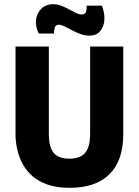

<svg xmlns="http://www.w3.org/2000/svg" viewBox="-20 -882 662 916"><path d="M313 14Q252 14 208 -1Q164 -16 134.5 -42Q105 -68 87.5 -101Q70 -134 62 -170.5Q54 -207 54 -242V-660H213V-244Q213 -201 223.5 -174.5Q234 -148 256 -136.5Q278 -125 311 -125Q344 -125 366 -136.5Q388 -148 399 -174Q410 -200 410 -244V-660H568V-242Q568 -116 502.5 -51Q437 14 313 14ZM405 -712Q384 -712 363 -720Q342 -728 323 -738Q304 -748 288 -756Q272 -764 261 -764Q245 -764 241 -749.5Q237 -735 238 -722H165Q148 -756 152 -788Q156 -820 178 -841Q200 -862 233 -862Q253 -862 272.5 -854.5Q292 -847 309.5 -837.5Q327 -828 342 -820.5Q357 -813 369 -813Q387 -813 391 -827.5Q395 -842 393 -855H466Q480 -821 478 -788Q476 -755 458 -733.5Q440 -712 405 -712Z"/></svg>

Font: Bricolage Grotesque 24pt SemiCondensed ExtraBold
Style: Regular
Weight: 800
Width: 4
Designer: Mathieu Triay
Foundry: Atelier Triay
Version: Version 1.001;gftools[0.9.33.dev8+g029e19f]